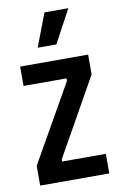

<svg xmlns="http://www.w3.org/2000/svg" viewBox="-85 -791 525 840"><g transform="rotate(-10 177.5 -371.5)"><path d="M24 0V-88L219 -431V-442H28V-528H330V-440L137 -97V-87H331V0ZM201 -596H118L174 -743H280Z"/></g></svg>

Font: Bricolage Grotesque Condensed Medium
Style: Regular
Weight: 500
Width: 3
Designer: Mathieu Triay
Foundry: Atelier Triay
Version: Version 1.000;gftools[0.9.30]